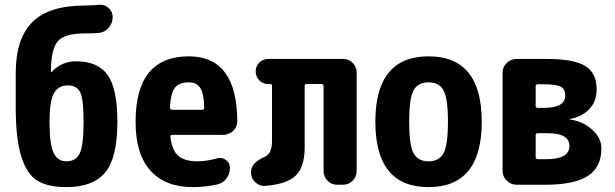

<svg xmlns="http://www.w3.org/2000/svg" viewBox="-20 -763 2540 793"><path d="M254.9 -96.7Q293 -96.7 309.1 -129.4Q325.2 -162.1 325.2 -259.8Q325.2 -352.5 311.5 -381.3Q297.9 -410.2 259.8 -410.2Q220.7 -410.2 202.6 -377.4Q184.6 -344.7 184.6 -259.8Q184.6 -165 201.7 -130.9Q218.8 -96.7 254.9 -96.7ZM294.9 -509.8Q383.8 -509.8 424.3 -453.6Q464.8 -397.5 464.8 -259.8Q464.8 -111.3 414.6 -50.8Q364.3 9.8 254.9 9.8Q178.7 9.8 135.3 -16.1Q91.8 -42 68.4 -115.2Q44.9 -188.5 44.9 -320.3V-460Q44.9 -603.5 113.8 -671.9Q182.6 -740.2 330.1 -740.2Q360.4 -740.2 389.6 -743.2Q412.1 -745.1 428.7 -730Q445.3 -714.8 445.3 -693.4V-692.4Q445.3 -667 428.7 -647.9Q412.1 -628.9 387.7 -627Q369.1 -625 330.1 -625Q247.1 -625 218.8 -592.8Q190.4 -560.5 190.4 -465.8Q190.4 -464.8 191.4 -464.8Q192.4 -464.8 193.4 -465.8Q234.4 -509.8 294.9 -509.8Z M814.5 -309.6Q823.2 -309.6 823.2 -318.4Q822.3 -377 807.1 -399.9Q792 -422.9 759.8 -422.9Q720.7 -422.9 703.1 -401.4Q685.5 -379.9 681.6 -318.4Q681.6 -310.5 690.4 -309.6ZM759.8 -530.3Q959 -530.3 960 -261.7Q960 -237.3 942.4 -221.7Q924.8 -206.1 901.4 -206.1H691.4Q682.6 -206.1 683.6 -198.2Q690.4 -141.6 716.8 -119.1Q743.2 -96.7 794.9 -96.7Q833 -96.7 877.9 -109.4Q897.5 -114.3 913.6 -102.1Q929.7 -89.8 929.7 -70.3Q929.7 -44.9 915 -25.4Q900.4 -5.9 876 -1Q826.2 9.8 775.4 9.8Q663.1 9.8 601.6 -58.1Q540 -126 540 -259.8Q540 -530.3 759.8 -530.3Z M1397.5 -519.5Q1420.9 -519.5 1437 -502.9Q1453.1 -486.3 1453.1 -462.9V-56.6Q1453.1 -33.2 1436.5 -16.6Q1419.9 0 1397.5 0H1372.1Q1348.6 0 1332.5 -17.1Q1316.4 -34.2 1316.4 -56.6V-408.2Q1316.4 -416 1306.6 -416H1246.1Q1238.3 -416 1238.3 -408.2V-153.3Q1238.3 -73.2 1201.2 -37.6Q1164.1 -2 1074.2 4.9Q1050.8 5.9 1033.7 -10.7Q1016.6 -27.3 1016.6 -49.8V-50.8Q1016.6 -90.8 1073.2 -115.2Q1104.5 -127.9 1103.5 -185.5V-408.2Q1103.5 -416 1095.7 -416H1087.9Q1065.4 -416 1050.8 -431.2Q1036.1 -446.3 1036.1 -468.3Q1036.1 -490.2 1051.3 -504.9Q1066.4 -519.5 1087.9 -519.5Z M1688 -130.4Q1706.1 -96.7 1750 -96.7Q1793.9 -96.7 1812 -130.4Q1830.1 -164.1 1830.1 -260.3Q1830.1 -356.4 1812 -389.6Q1793.9 -422.9 1750 -422.9Q1706.1 -422.9 1688 -389.6Q1669.9 -356.4 1669.9 -260.3Q1669.9 -164.1 1688 -130.4ZM1530.3 -260.3Q1530.3 -530.3 1750 -530.3Q1969.7 -530.3 1969.7 -260.3Q1969.7 9.8 1750 9.8Q1530.3 9.8 1530.3 -260.3Z M2236.3 -105.5Q2332 -105.5 2332 -160.2Q2332 -212.9 2241.2 -212.9H2201.2Q2192.4 -212.9 2192.4 -205.1V-114.3Q2192.4 -105.5 2201.2 -105.5ZM2192.4 -406.2V-326.2Q2192.4 -317.4 2201.2 -317.4H2225.6Q2313.5 -317.4 2314.5 -367.2Q2314.5 -395.5 2295.4 -405.3Q2276.4 -415 2220.7 -415H2201.2Q2192.4 -415 2192.4 -406.2ZM2334 -269.5Q2387.7 -261.7 2425.8 -227.5Q2463.9 -193.4 2463.9 -150.4Q2463.9 -72.3 2407.7 -36.1Q2351.6 0 2231.4 0H2192.4H2113.3Q2089.8 0 2072.8 -17.1Q2055.7 -34.2 2055.7 -56.6V-462.9Q2055.7 -486.3 2072.8 -502.9Q2089.8 -519.5 2113.3 -519.5H2241.2Q2350.6 -519.5 2397.5 -490.2Q2444.3 -460.9 2444.3 -394.5Q2444.3 -343.8 2413.6 -312Q2382.8 -280.3 2334 -271.5Q2333 -271.5 2333 -269.5Z"/></svg>

Font: Rounded Mgen+ 2m bold
Style: Bold
Weight: 700
Designer: [Source Han Sans]
Ryoko NISHIZUKA  (kana & ideographs); Paul D. Hunt (Latin, Greek & Cyrillic); Wenlong ZHANG  (bopomofo
Version: Version 1.059.20150602